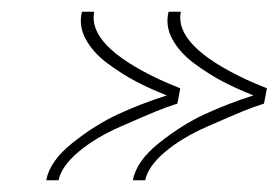

<svg xmlns="http://www.w3.org/2000/svg" viewBox="-20 -370 476 328"><path d="M228 -62H207Q213 -95 252 -126Q291 -157 330 -175Q369 -193 413 -207Q385 -218 361 -230.5Q337 -243 312 -261.5Q287 -280 274.5 -303Q262 -326 268 -350H289Q277 -292 401 -234Q416 -227 434 -220L436 -219L431 -193Q412 -187 395 -180Q378 -173 334.5 -154Q291 -135 262 -110.5Q233 -86 228 -62ZM80 -62H59Q65 -95 104 -126Q143 -157 182 -175Q221 -193 265 -207Q237 -218 213 -230.5Q189 -243 164 -261.5Q139 -280 126.5 -303Q114 -326 120 -350H141Q129 -292 253 -234Q268 -227 286 -220L288 -219L283 -193Q264 -187 247 -180Q230 -173 186.5 -154Q143 -135 114 -110.5Q85 -86 80 -62Z"/></svg>

Font: Sail
Style: Regular
Weight: 400
Designer: Miguel Hernandez
Foundry: Miguel Hernandez
Version: Version 1.002